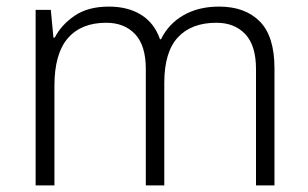

<svg xmlns="http://www.w3.org/2000/svg" viewBox="-20 -628 934 582"><path d="M644 -608Q723 -608 767.5 -563Q812 -518 812 -421V-66H756V-419Q756 -490 723.5 -524.5Q691 -559 636 -559Q560 -559 519 -514.5Q478 -470 478 -377V-66H422V-419Q422 -490 389.5 -524.5Q357 -559 302 -559Q226 -559 185.5 -512Q145 -465 145 -368V-66H88V-598H134L142 -514H146Q166 -553 206.5 -580.5Q247 -608 310 -608Q368 -608 408 -583Q448 -558 465 -509H468Q491 -556 536.5 -582Q582 -608 644 -608Z"/></svg>

Font: Noto Sans Malayalam UI Light
Style: Regular
Weight: 300
Designer: Jelle Bosma - Monotype Design Team
Foundry: Monotype Imaging Inc.
Version: Version 2.104; ttfautohint (v1.8.4.7-5d5b)